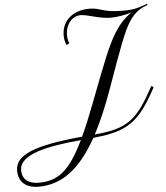

<svg xmlns="http://www.w3.org/2000/svg" viewBox="-65 -844 1001 1158"><g transform="rotate(-5 435.0 -264.5)"><path d="M601.6 -297.4C687.5 -539.1 721.2 -632.3 759.8 -691.4C794.9 -744.1 832 -765.1 869.6 -776.9V-785.6C814.9 -765.1 787.6 -756.3 721.2 -756.3C593.3 -756.3 589.4 -786.1 519 -786.1C422.9 -786.1 351.1 -730.5 351.1 -637.7C351.1 -614.3 356.4 -594.7 364.3 -579.6L381.3 -589.4C375 -602.5 371.6 -619.1 371.6 -639.6C371.6 -706.5 414.1 -752 463.9 -752C504.4 -752 575.7 -720.7 644.5 -720.7C679.7 -720.7 727.1 -728.5 770 -741.2C721.7 -709 685.1 -664.1 654.3 -610.4C614.7 -541 580.6 -454.1 492.7 -223.6C461.9 -143.1 435.1 -76.7 408.7 -21C116.2 5.9 0.5 54.2 0.5 148.4C0.5 217.8 44.4 256.8 122.1 256.8C265.1 256.8 376 170.4 475.6 -7.8C660.2 -26.9 741.7 -63 839.4 -235.4L864.7 -280.3L851.6 -289.6L826.2 -244.6C740.7 -93.8 676.8 -42.5 486.3 -27.8C526.4 -102.5 564 -191.9 601.6 -297.4ZM125 232.9C63 232.9 24.9 205.1 24.9 147.9C24.9 51.8 198.2 16.6 399.4 -1C311.5 180.7 240.2 232.9 125 232.9Z"/></g></svg>

Font: Petit Formal Script
Style: Regular
Weight: 400
Designer: Pablo Impallari, Brenda Gallo, Rodrigo Fuenzalida
Foundry: Pablo Impallari, Brenda Gallo, Rodrigo Fuenzalida
Version: Version 1.001